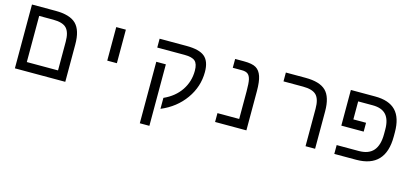

<svg xmlns="http://www.w3.org/2000/svg" viewBox="-65 -1076 3731 1741"><g transform="rotate(15 1800.5 -205.5)"><path d="M537.1 0H64V-599.1H286.1Q420.9 -599.1 479 -541.5Q537.1 -483.9 537.1 -351.1ZM153.8 -516.1V-83H446.8V-352.1Q446.8 -440.9 410.9 -478.5Q375 -516.1 285.2 -516.1Z M855 -599.1H945.3V-284.2H855Z M1377 -389.2V188H1287.1V-389.2ZM1262.2 -599.1H1515.1Q1635.7 -599.1 1686.5 -555.9Q1737.3 -512.7 1737.3 -413.1Q1737.3 -275.4 1655.5 -160.4Q1573.7 -45.4 1434.1 13.2V-89.8Q1536.1 -135.7 1591.1 -217.5Q1646 -299.3 1646 -400.9Q1646 -466.3 1617.4 -491.2Q1588.9 -516.1 1519 -516.1H1262.2Z M2237.3 0H1943.4V-83H2147.5V-341.8Q2147.5 -419.9 2139.4 -453.6Q2131.3 -487.3 2112.3 -501.7Q2093.3 -516.1 2057.1 -516.1H1971.2V-599.1H2054.2Q2132.3 -599.1 2168.2 -577.4Q2204.1 -555.7 2220.7 -506.1Q2237.3 -456.5 2237.3 -367.2Z M2882.3 0H2792.5V-352.1Q2792.5 -441.9 2756.1 -479Q2719.7 -516.1 2630.4 -516.1H2447.3V-599.1H2631.3Q2766.1 -599.1 2824.2 -542Q2882.3 -484.9 2882.3 -351.1Z M3451.7 -333Q3451.7 -425.3 3411.1 -470.7Q3370.6 -516.1 3283.7 -516.1H3148.4V-347.2H3267.6V-264.2H3057.6V-599.1H3284.7Q3416 -599.1 3479.2 -533.4Q3542.5 -467.8 3542.5 -331.1V-291Q3542.5 0 3267.6 0H3062.5V-83H3269.5Q3362.8 -83 3407.2 -134.8Q3451.7 -186.5 3451.7 -290Z"/></g></svg>

Font: Liberation Mono
Style: Regular
Weight: 400
Monospace: yes
Designer: Steve Matteson
Foundry: Ascender Corporation
Version: Version 2.1.5